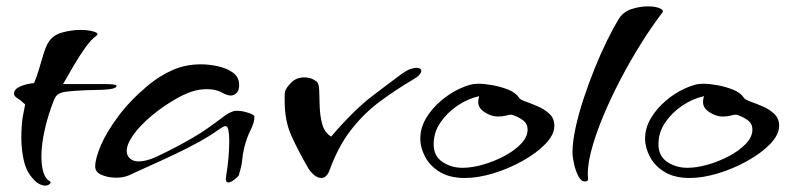

<svg xmlns="http://www.w3.org/2000/svg" viewBox="-20 -557 2495 603"><path d="M121 26Q113 26 101 19.5Q89 13 73 -9Q60 -27 53.5 -59Q47 -91 47 -123Q47 -165 52 -193Q57 -221 59 -229Q44 -243 34 -249Q24 -255 24 -263Q24 -277 43.5 -285.5Q63 -294 87 -296Q96 -317 103 -341.5Q110 -366 117 -388.5Q124 -411 132 -424Q146 -447 175.5 -455Q205 -463 232 -463Q259 -463 275.5 -457.5Q292 -452 283 -445Q267 -434 248 -407.5Q229 -381 211 -350Q193 -319 178 -293H310Q346 -293 346 -287Q346 -277 302 -275Q245 -274 218.5 -272Q192 -270 181 -268Q167 -265 160 -259Q153 -253 148 -239Q131 -196 120.5 -149.5Q110 -103 110 -65Q110 -36 116.5 -15.5Q123 5 136 12Q139 13 139 16Q139 19 134 22.5Q129 26 121 26Z M697 16Q687 16 690 -3Q695 -32 697.5 -61.5Q700 -91 700 -113Q700 -134 697.5 -147.5Q695 -161 688 -161Q685 -161 679.5 -158Q674 -155 661 -146Q639 -130 604.5 -111Q570 -92 530 -73Q490 -54 452 -37Q414 -20 384 -6Q367 1 345 1Q320 1 299.5 -7.5Q279 -16 279 -34Q279 -59 297 -101Q315 -143 352 -192.5Q389 -242 444 -288Q481 -319 522 -337Q563 -355 611 -355Q636 -355 664 -349Q692 -343 711.5 -329Q731 -315 731 -290Q731 -272 722.5 -264.5Q714 -257 705 -257Q693 -257 675.5 -267Q658 -277 629 -277Q608 -277 586 -270.5Q564 -264 537 -249Q491 -223 455 -192.5Q419 -162 398.5 -133Q378 -104 378 -83Q378 -68 388.5 -59Q399 -50 415 -50Q440 -50 473 -65.5Q506 -81 536 -97Q598 -130 630.5 -153Q663 -176 680.5 -189.5Q698 -203 714 -208Q717 -209 725 -209Q741 -209 760.5 -202.5Q780 -196 779 -190Q779 -172 767 -148.5Q755 -125 747 -93Q742 -71 740.5 -53.5Q739 -36 730 -7Q729 -3 717 6.5Q705 16 697 16Z M989 2Q978 2 967 -7Q956 -16 948 -29Q919 -79 896.5 -127.5Q874 -176 874 -240Q874 -247 874 -254.5Q874 -262 875 -269Q877 -279 893.5 -296.5Q910 -314 936 -314Q945 -314 954 -311.5Q963 -309 973 -302Q982 -296 982.5 -273.5Q983 -251 984 -222Q985 -193 992 -167Q999 -141 1020 -128Q1091 -211 1148 -254.5Q1205 -298 1243 -326Q1257 -336 1268.5 -340Q1280 -344 1288 -344Q1303 -344 1303 -334Q1303 -329 1297 -322Q1291 -315 1277 -307Q1221 -274 1171.5 -237Q1122 -200 1082 -148.5Q1042 -97 1014 -20Q1005 2 989 2Z M1440 2Q1393 2 1362 -16.5Q1331 -35 1315.5 -64Q1300 -93 1300 -122Q1300 -155 1318 -185.5Q1336 -216 1365.5 -241Q1395 -266 1427 -280Q1443 -287 1455.5 -290.5Q1468 -294 1483 -294Q1501 -294 1526.5 -289.5Q1552 -285 1576 -275.5Q1600 -266 1611 -249Q1614 -244 1631 -238Q1648 -232 1669 -223Q1690 -214 1705.5 -199.5Q1721 -185 1721 -162Q1721 -134 1693 -105Q1665 -76 1621 -51.5Q1577 -27 1529 -12.5Q1481 2 1440 2ZM1433 -30Q1462 -30 1497 -40Q1532 -50 1564 -67Q1596 -84 1616.5 -105.5Q1637 -127 1637 -150Q1637 -168 1623.5 -178.5Q1610 -189 1590 -196Q1583 -198 1571 -194.5Q1559 -191 1543 -191Q1524 -191 1503 -204Q1482 -217 1482 -236Q1482 -242 1483 -247Q1484 -252 1485 -255Q1449 -247 1416.5 -225Q1384 -203 1363 -172Q1342 -141 1342 -104Q1342 -67 1369.5 -48.5Q1397 -30 1433 -30Z M1817 13Q1805 13 1796.5 -3.5Q1788 -20 1783 -41.5Q1778 -63 1778 -78Q1778 -111 1787.5 -155Q1797 -199 1813 -247.5Q1829 -296 1848 -343Q1867 -390 1887 -430.5Q1907 -471 1923 -497Q1937 -520 1963.5 -528.5Q1990 -537 2014 -537Q2038 -537 2052 -531Q2066 -525 2060 -517Q2029 -477 1995 -423Q1961 -369 1929.5 -309Q1898 -249 1873.5 -190Q1849 -131 1836 -80Q1823 -29 1827 5Q1827 13 1817 13Z M2146 2Q2099 2 2068 -16.5Q2037 -35 2021.5 -64Q2006 -93 2006 -122Q2006 -155 2024 -185.5Q2042 -216 2071.5 -241Q2101 -266 2133 -280Q2149 -287 2161.5 -290.5Q2174 -294 2189 -294Q2207 -294 2232.5 -289.5Q2258 -285 2282 -275.5Q2306 -266 2317 -249Q2320 -244 2337 -238Q2354 -232 2375 -223Q2396 -214 2411.5 -199.5Q2427 -185 2427 -162Q2427 -134 2399 -105Q2371 -76 2327 -51.5Q2283 -27 2235 -12.5Q2187 2 2146 2ZM2139 -30Q2168 -30 2203 -40Q2238 -50 2270 -67Q2302 -84 2322.5 -105.5Q2343 -127 2343 -150Q2343 -168 2329.5 -178.5Q2316 -189 2296 -196Q2289 -198 2277 -194.5Q2265 -191 2249 -191Q2230 -191 2209 -204Q2188 -217 2188 -236Q2188 -242 2189 -247Q2190 -252 2191 -255Q2155 -247 2122.5 -225Q2090 -203 2069 -172Q2048 -141 2048 -104Q2048 -67 2075.5 -48.5Q2103 -30 2139 -30Z"/></svg>

Font: Grechen Fuemen
Style: Regular
Weight: 400
Designer: Robert E. Leuschke
Foundry: Robert E. Leuschke
Version: Version 1.010; ttfautohint (v1.8.3)